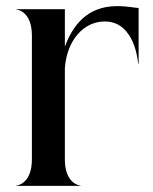

<svg xmlns="http://www.w3.org/2000/svg" viewBox="-20 -606 500 626"><path d="M84 -490V-86.5C84 -8.5 38 -1 33 -1V0H242.5V-1C237.5 -1 191.5 -8.5 191.5 -86.5V-384C198 -474 252 -536 321.5 -536C353 -536 376 -523 392.5 -502.5C414 -477.5 426 -439.5 430.5 -398.5H432V-580C421.5 -580 396.5 -586 361.5 -586C261.5 -586 216 -519.5 191.5 -454V-576H33V-575C38 -575 84 -567.5 84 -490Z"/></svg>

Font: Beautique Display Thin
Style: Bold
Weight: 500
Designer: Nhat-Quang Ngo
Version: Version 1.100;Glyphs 3.2.3 (3260)